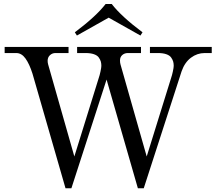

<svg xmlns="http://www.w3.org/2000/svg" viewBox="-20 -954 1114 986"><path d="M364.3 -788.1Q473.6 -870.1 522.5 -933.6H553.7Q602.5 -870.1 711.9 -788.1L701.2 -771.5L538.1 -863.3L375 -771.5ZM3.9 -681.6V-712.9H332V-681.6H264.6Q248.5 -681.6 236.6 -670.7Q224.6 -659.7 224.6 -641.6Q224.6 -631.8 227.5 -622.1L361.8 -150.4L487.3 -554.2Q491.7 -566.4 496.1 -586.9Q500.5 -607.4 500.5 -615.7Q500.5 -627.9 497.8 -637.7Q495.1 -647.5 487.5 -658.4Q480 -669.4 462.6 -675.5Q445.3 -681.6 419.4 -681.6H376V-712.9H704.1V-681.6H636.2Q619.6 -681.6 607.9 -671.4Q596.2 -661.1 596.2 -643.6Q596.2 -631.8 599.1 -622.1L733.4 -150.4L858.9 -554.2Q863.3 -566.4 867.7 -586.9Q872.1 -607.4 872.1 -615.7Q872.1 -627.9 869.4 -637.7Q866.7 -647.5 859.1 -658.4Q851.6 -669.4 834.2 -675.5Q816.9 -681.6 791 -681.6H750V-712.9H1067.4V-681.6H1031.2Q992.7 -681.6 960.7 -657.7Q928.7 -633.8 912.6 -587.9L718.3 12.7H688L527.3 -545.4L346.7 12.7H316.4L147 -575.2Q130.9 -626 110.8 -653.8Q90.8 -681.6 63.5 -681.6Z"/></svg>

Font: Theano Modern
Style: Regular
Weight: 400
Designer: Alexey Kryukov
Version: Version 2.00